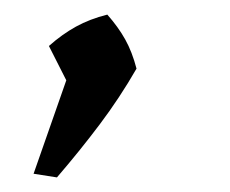

<svg xmlns="http://www.w3.org/2000/svg" viewBox="-20 -140 315 263"><path d="M26 98 75 -42 167 -46Q144 -6 116.5 30.5Q89 67 58 103ZM85 -2 47 -77Q65 -93 84 -103.5Q103 -114 127 -120Q142 -103 151.5 -86Q161 -69 167 -46Z"/></svg>

Font: Piazzolla Thin Medium
Style: Italic
Weight: 500
Italic angle: -11.3°
Version: Version 2.005